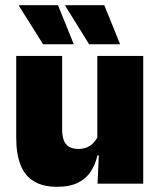

<svg xmlns="http://www.w3.org/2000/svg" viewBox="-20 -708 618 740"><path d="M219.5 -492.5V-209.5Q219.5 -186 225.2 -169Q231 -152 245 -143Q259 -134 283 -134Q302 -134 316.2 -140.5Q330.5 -147 340.8 -158Q351 -169 357 -182L384 -109H355.5Q348 -75 330.2 -47.5Q312.5 -20 281 -4Q249.5 12 199.5 12Q146 12 111 -9Q76 -30 59.2 -72.2Q42.5 -114.5 42.5 -179V-492.5ZM532 -492.5V0H356L361.5 -126.5L355 -144.5V-492.5ZM203.5 -688 264 -538.5V-537.5H146L53 -685.5V-688ZM382 -688 442.5 -538.5V-537.5H323.5L231.5 -685.5V-688Z"/></svg>

Font: Anek Latin Medium ExtraBold
Style: Regular
Weight: 800
Version: Version 1.003